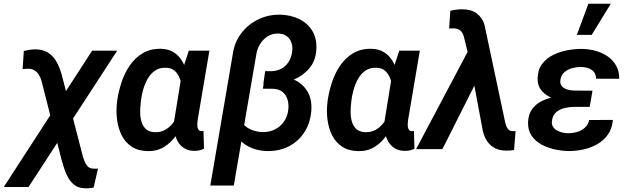

<svg xmlns="http://www.w3.org/2000/svg" viewBox="-74 -800 3369 1030"><path d="M554.7 -528.3 79.1 203.1H-53.7L420.4 -528.3ZM119.1 -535.2Q150.4 -534.2 172.4 -523.7Q194.3 -513.2 210.2 -495.1Q226.1 -477.1 237.1 -453.6Q248 -430.2 255.9 -403.8L371.1 41Q374.5 53.2 379.9 66.4Q385.3 79.6 393.8 89.8Q402.3 100.1 417 103.5Q425.3 105 434.1 105Q442.9 105 451.7 104.5L428.2 206.5Q415 209 401.4 210Q387.7 210.9 374 209.5Q345.2 207.5 325.4 192.4Q305.7 177.2 292.7 154.8Q279.8 132.3 271.2 106.7Q262.7 81.1 256.3 57.6L148.4 -367.2Q143.6 -383.8 134.8 -398.2Q126 -412.6 112.5 -421.6Q99.1 -430.7 80.1 -431.2Q72.3 -431.6 64 -430.7Q55.7 -429.7 47.4 -429.2L53.7 -526.4Q69.8 -530.3 86.2 -533Q102.5 -535.6 119.1 -535.2Z M553.2 -245.1 554.2 -255.9Q560.5 -304.2 576.7 -354.7Q592.8 -405.3 621.3 -447.5Q649.9 -489.7 692.4 -514.9Q734.9 -540 792.5 -538.1Q831.5 -536.6 858.6 -519Q885.7 -501.5 902.8 -472.9Q919.9 -444.3 928.7 -409.7Q937.5 -375 940.2 -339.4Q942.9 -303.7 940.9 -272.9L938.5 -246.6Q931.2 -204.6 914.6 -158.9Q897.9 -113.3 871.1 -74.2Q844.2 -35.2 806.4 -11.7Q768.6 11.7 717.8 10.7Q665.5 9.3 631.3 -13.9Q597.2 -37.1 578.6 -74.5Q560.1 -111.8 554.2 -156.5Q548.3 -201.2 553.2 -245.1ZM681.6 -255.9 680.7 -245.6Q677.7 -222.2 678 -196Q678.2 -169.9 685.3 -146.2Q692.4 -122.6 709 -107.4Q725.6 -92.3 756.3 -90.8Q787.1 -89.8 810.8 -102.8Q834.5 -115.7 852.3 -137.9Q870.1 -160.2 881.3 -187Q892.6 -213.9 897.9 -240.2L902.8 -275.4Q904.3 -298.3 902.1 -325.7Q899.9 -353 890.9 -377.9Q881.8 -402.8 864 -419.4Q846.2 -436 816.9 -436.5Q781.7 -438 757.3 -420.9Q732.9 -403.8 717.3 -375.7Q701.7 -347.7 693.1 -315.7Q684.6 -283.7 681.6 -255.9ZM939 -528.3H1049.3L987.3 -162.1Q986.3 -155.3 985.1 -144.5Q983.9 -133.8 984.6 -123.3Q985.4 -112.8 990 -105.2Q994.6 -97.7 1005.9 -96.7Q1008.8 -96.2 1011.7 -96.9Q1014.6 -97.7 1017.6 -98.1L1020.5 -2.4Q1007.3 4.4 993.7 7.1Q980 9.8 964.8 9.3Q935.1 8.3 914.1 -4.9Q893.1 -18.1 880.6 -39.6Q868.2 -61 862.8 -87.2Q857.4 -113.3 858.4 -140.1L904.3 -422.4Z M1346.7 -395 1404.8 -394.5Q1461.4 -392.6 1506.3 -371.3Q1551.3 -350.1 1575.7 -308.8Q1600.1 -267.6 1596.2 -207.5Q1591.3 -141.6 1559.8 -92Q1528.3 -42.5 1476.3 -15.4Q1424.3 11.7 1357.9 10.3Q1314.9 9.3 1278.6 -5.1Q1242.2 -19.5 1215.8 -45.7Q1189.5 -71.8 1175.8 -107.4Q1162.1 -143.1 1164.6 -187L1212.9 -196.8Q1210.4 -161.1 1228.5 -137.9Q1246.6 -114.7 1275.9 -103.3Q1305.2 -91.8 1336.9 -91.3Q1372.6 -91.3 1401.4 -106Q1430.2 -120.6 1449 -147.2Q1467.8 -173.8 1472.2 -208Q1476.1 -238.8 1469 -264.2Q1461.9 -289.6 1442.9 -305.9Q1423.8 -322.3 1391.1 -323.7L1336.4 -324.2ZM1428.7 -721.2Q1485.4 -720.2 1530.8 -698Q1576.2 -675.8 1601.6 -634Q1627 -592.3 1623 -532.2Q1619.1 -473.1 1585.2 -433.1Q1551.3 -393.1 1500.5 -372.3Q1449.7 -351.6 1395.5 -351.6H1338.9L1348.6 -418.5L1378.4 -418Q1411.6 -418.5 1436 -431.9Q1460.4 -445.3 1475.3 -469.5Q1490.2 -493.7 1493.7 -526.4Q1496.6 -551.3 1489 -572.3Q1481.4 -593.3 1464.1 -606.2Q1446.8 -619.1 1420.4 -620.1Q1388.7 -621.1 1363.5 -606Q1338.4 -590.8 1322.3 -565.2Q1306.2 -539.6 1301.3 -510.3L1180.2 195.3H1054.2L1174.8 -509.8Q1183.6 -573.2 1220 -621.1Q1256.3 -668.9 1310.8 -695.6Q1365.2 -722.2 1428.7 -721.2Z M1682.1 -245.1 1683.1 -255.9Q1689.5 -304.2 1705.6 -354.7Q1721.7 -405.3 1750.2 -447.5Q1778.8 -489.7 1821.3 -514.9Q1863.8 -540 1921.4 -538.1Q1960.4 -536.6 1987.5 -519Q2014.6 -501.5 2031.7 -472.9Q2048.8 -444.3 2057.6 -409.7Q2066.4 -375 2069.1 -339.4Q2071.8 -303.7 2069.8 -272.9L2067.4 -246.6Q2060.1 -204.6 2043.5 -158.9Q2026.9 -113.3 2000 -74.2Q1973.1 -35.2 1935.3 -11.7Q1897.5 11.7 1846.7 10.7Q1794.4 9.3 1760.3 -13.9Q1726.1 -37.1 1707.5 -74.5Q1689 -111.8 1683.1 -156.5Q1677.2 -201.2 1682.1 -245.1ZM1810.5 -255.9 1809.6 -245.6Q1806.6 -222.2 1806.9 -196Q1807.1 -169.9 1814.2 -146.2Q1821.3 -122.6 1837.9 -107.4Q1854.5 -92.3 1885.3 -90.8Q1916 -89.8 1939.7 -102.8Q1963.4 -115.7 1981.2 -137.9Q1999 -160.2 2010.3 -187Q2021.5 -213.9 2026.9 -240.2L2031.7 -275.4Q2033.2 -298.3 2031 -325.7Q2028.8 -353 2019.8 -377.9Q2010.7 -402.8 1992.9 -419.4Q1975.1 -436 1945.8 -436.5Q1910.6 -438 1886.2 -420.9Q1861.8 -403.8 1846.2 -375.7Q1830.6 -347.7 1822 -315.7Q1813.5 -283.7 1810.5 -255.9ZM2067.9 -528.3H2178.2L2116.2 -162.1Q2115.2 -155.3 2114 -144.5Q2112.8 -133.8 2113.5 -123.3Q2114.3 -112.8 2118.9 -105.2Q2123.5 -97.7 2134.8 -96.7Q2137.7 -96.2 2140.6 -96.9Q2143.6 -97.7 2146.5 -98.1L2149.4 -2.4Q2136.2 4.4 2122.6 7.1Q2108.9 9.8 2093.8 9.3Q2064 8.3 2043 -4.9Q2022 -18.1 2009.5 -39.6Q1997.1 -61 1991.7 -87.2Q1986.3 -113.3 1987.3 -140.1L2033.2 -422.4Z M2475.1 -349.1 2299.3 0H2158.2L2444.8 -541L2534.7 -538.1ZM2408.7 -750Q2430.7 -750 2449.2 -744.6Q2467.8 -739.3 2482.7 -728.5Q2497.6 -717.8 2508.5 -702.1Q2519.5 -686.5 2525.4 -665.5L2635.7 -145.5Q2638.2 -134.3 2642.3 -123.5Q2646.5 -112.8 2653.6 -105.2Q2660.6 -97.7 2673.8 -96.7Q2678.2 -96.2 2682.9 -96.2Q2687.5 -96.2 2691.9 -96.7L2683.6 4.9Q2672.4 6.8 2661.1 7.6Q2649.9 8.3 2638.7 7.8Q2604.5 7.3 2580.1 -5.6Q2555.7 -18.6 2539.8 -42Q2523.9 -65.4 2516.1 -98.1L2444.8 -479L2414.6 -603Q2410.6 -616.2 2404.5 -626Q2398.4 -635.7 2388.7 -641.1Q2378.9 -646.5 2364.3 -647.5Q2356.9 -647.9 2349.9 -647.5Q2342.8 -647 2335.4 -647L2341.8 -742.2Q2357.9 -746.1 2375 -748.3Q2392.1 -750.5 2408.7 -750Z M2978.5 -287.6 3100.1 -287.1 3089.4 -226.6H3006.3Q2981 -226.6 2955.1 -220.5Q2929.2 -214.4 2910.2 -198.5Q2891.1 -182.6 2887.2 -152.8Q2884.3 -134.8 2891.6 -121.8Q2898.9 -108.9 2912.1 -101.1Q2925.3 -93.3 2941.2 -89.4Q2957 -85.4 2972.2 -85.4Q2996.1 -85 3020.5 -91.8Q3044.9 -98.6 3063 -114.5Q3081.1 -130.4 3086.9 -156.2L3213.9 -156.7Q3210 -110.8 3187.7 -78.9Q3165.5 -46.9 3130.6 -26.9Q3095.7 -6.8 3054.9 2Q3014.2 10.7 2973.6 10.3Q2938.5 9.3 2900.4 1Q2862.3 -7.3 2829.6 -25.4Q2796.9 -43.5 2777.1 -73Q2757.3 -102.5 2758.8 -145.5Q2760.7 -188.5 2781.7 -216.1Q2802.7 -243.7 2835.4 -259.3Q2868.2 -274.9 2905.8 -281.2Q2943.4 -287.6 2978.5 -287.6ZM3093.8 -252 2987.8 -252.4Q2960 -253.4 2928.7 -260.5Q2897.5 -267.6 2870.1 -282.5Q2842.8 -297.4 2825.9 -321.3Q2809.1 -345.2 2810.1 -379.9Q2811 -426.3 2834.2 -456.8Q2857.4 -487.3 2893.6 -505.4Q2929.7 -523.4 2971.2 -530.8Q3012.7 -538.1 3050.3 -537.6Q3087.4 -536.6 3122.3 -526.9Q3157.2 -517.1 3185.8 -497.6Q3214.4 -478 3231.2 -448.2Q3248 -418.5 3248 -377.4L3123.5 -377.9Q3123.5 -400.9 3111.6 -414.8Q3099.6 -428.7 3080.3 -434.8Q3061 -440.9 3040 -440.9Q3018.6 -440.9 2994.9 -434.3Q2971.2 -427.7 2953.6 -412.6Q2936 -397.5 2932.6 -372.6Q2929.7 -355.5 2935.8 -344.2Q2941.9 -333 2953.4 -326.7Q2964.8 -320.3 2979.2 -317.4Q2993.7 -314.5 3007.3 -314L3104.5 -313.5ZM3020.5 -612.8 3082.5 -779.8H3202.6L3100.1 -612.8Z"/></svg>

Font: Roboto SemiBold
Style: Italic
Weight: 600
Designer: Christian Robertson
Foundry: Google
Version: Version 3.009; 2024